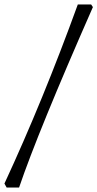

<svg xmlns="http://www.w3.org/2000/svg" viewBox="-51 -721 439 866"><path d="M-21 125 -31 107Q143 -268 300 -701H360L368 -689Q121 -128 35 125Z"/></svg>

Font: Albura Medium
Style: Italic
Weight: 462
Italic angle: -7°
Designer: Mercedes Jáuregui
Foundry: Omnibus-Type Team
Version: Version 1.000